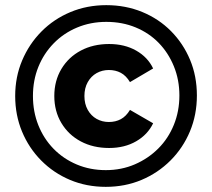

<svg xmlns="http://www.w3.org/2000/svg" viewBox="-20 -723 825 746"><path d="M391 3Q316 3 252 -24Q188 -51 140 -99.5Q92 -148 65.5 -212Q39 -276 39 -350Q39 -424 66 -488Q93 -552 141 -600.5Q189 -649 253.5 -676Q318 -703 393 -703Q468 -703 532.5 -676.5Q597 -650 644.5 -602Q692 -554 718.5 -490.5Q745 -427 745 -352Q745 -277 718 -212.5Q691 -148 642.5 -99.5Q594 -51 530 -24Q466 3 391 3ZM391 -62Q452 -62 504 -84.5Q556 -107 595 -146Q634 -185 655.5 -238Q677 -291 677 -352Q677 -413 655.5 -465.5Q634 -518 596.5 -556.5Q559 -595 507 -616.5Q455 -638 393 -638Q332 -638 279.5 -616Q227 -594 188.5 -554.5Q150 -515 129 -463Q108 -411 108 -350Q108 -289 129 -236.5Q150 -184 188 -145Q226 -106 278 -84Q330 -62 391 -62ZM404 -148Q342 -148 294 -173.5Q246 -199 218.5 -245Q191 -291 191 -350Q191 -409 218.5 -455Q246 -501 294 -526.5Q342 -552 404 -552Q464 -552 509 -526.5Q554 -501 575 -457L485 -404Q470 -429 449.5 -440Q429 -451 403 -451Q377 -451 355.5 -439Q334 -427 321 -404Q308 -381 308 -350Q308 -319 321 -296Q334 -273 355.5 -261Q377 -249 403 -249Q429 -249 449.5 -260Q470 -271 485 -296L575 -244Q554 -200 509 -174Q464 -148 404 -148Z"/></svg>

Font: Montserrat Thin
Style: Bold
Weight: 700
Version: Version 9.000